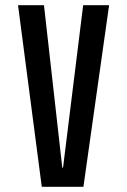

<svg xmlns="http://www.w3.org/2000/svg" viewBox="-20 -720 490 740"><path d="M141 0 49.5 -700H149.5L220 -74H223L300.5 -700H400.5L301.5 0Z"/></svg>

Font: Trispace Condensed
Style: Regular
Weight: 400
Width: 3
Designer: Tyler Finck
Foundry: Etcetera Type Company
Version: Version 1.210; ttfautohint (v1.8.3)